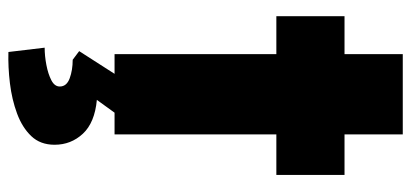

<svg xmlns="http://www.w3.org/2000/svg" viewBox="-274 -434 954 445"><g transform="rotate(90 202.5 -211.0)"><path d="M105 0V-375H17V-533H105V-668H291V-533H385V-375H291V0ZM100 246 90 162Q109 162 130 158Q151 154 165.5 146.5Q180 139 180 127Q180 111 161 104Q142 97 118 97L98 82L166 -24H258L211 41Q264 46 289.5 73.5Q315 101 315 139Q315 172 295 193Q275 214 242.5 226Q210 238 172.5 242.5Q135 247 100 246Z"/></g></svg>

Font: Lexend ExtraBold
Style: Regular
Weight: 800
Designer: Bonnie Shaver-Troup, Thomas Jockin
Foundry: Lexend
Version: Version 1.007; ttfautohint (v1.8.3)